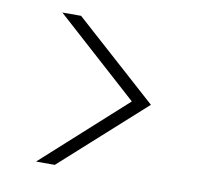

<svg xmlns="http://www.w3.org/2000/svg" viewBox="-60 -580 620 595"><g transform="rotate(10 250.0 -282.5)"><path d="M90 -48 350 -283 90 -517H149L410 -283L149 -48Z"/></g></svg>

Font: DM Sans 11pt ExtraLight
Style: Regular
Weight: 250
Version: Version 4.004;gftools[0.9.30]